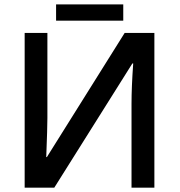

<svg xmlns="http://www.w3.org/2000/svg" viewBox="-20 -866 829 886"><path d="M93.8 -713.9H198.7V-321.3Q198.7 -278.3 193.4 -141.1H196.3L555.2 -713.9H692.4V0H586.9V-387.2Q586.9 -464.4 594.7 -573.2H590.8L230.5 0H93.8ZM238.8 -845.7H548.8V-770.5H238.8Z"/></svg>

Font: Viking Open Sans Light
Style: Bold
Weight: 600
Foundry: Ascender Corporation
Version: Version 2.001